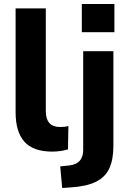

<svg xmlns="http://www.w3.org/2000/svg" viewBox="-20 -747 646 960"><path d="M241 11Q146 11 102 -38.5Q58 -88 58 -186V-705H209V-192Q209 -112 280 -112Q291 -112 301.5 -113Q312 -114 322 -117L320 0Q282 11 241 11ZM389 -586V-727H552V-586ZM291 193 281 85 328 80Q396 72 396 2V-491H547V-18Q547 51 526.5 95Q506 139 459.5 162Q413 185 334 190Z"/></svg>

Font: Nunito Sans ExtraBold
Style: Regular
Weight: 800
Designer: Vernon Adams
Foundry: Vernon Adams
Version: Version 3.101; ttfautohint (v1.8.4.7-5d5b);gftools[0.9.27]